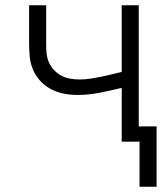

<svg xmlns="http://www.w3.org/2000/svg" viewBox="-20 -540 640 732"><path d="M512 172V0H444V-205Q403 -195 360.5 -186.5Q318 -178 275 -178Q249 -178 223.5 -183Q198 -188 175.5 -199.5Q153 -211 135 -230Q117 -249 106.5 -273Q96 -297 93.5 -322.5Q91 -348 91 -374V-520H156V-374Q156 -356 157.5 -338Q159 -320 166 -303.5Q173 -287 185.5 -273.5Q198 -260 214 -251.5Q230 -243 247.5 -240Q265 -237 283 -237Q304 -237 324 -240Q344 -243 364 -247Q384 -251 404 -256Q424 -261 444 -266V-520H509V-58H577V172Z"/></svg>

Font: Iosevka Custom Light Extended
Style: Regular
Weight: 300
Width: 7
Monospace: yes
Designer: Belleve Invis
Foundry: Belleve Invis
Version: Version 11.2.4; ttfautohint (v1.8.4)